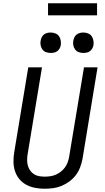

<svg xmlns="http://www.w3.org/2000/svg" viewBox="-20 -1147 640 1175"><path d="M253 8Q223 8 194.5 2.5Q166 -3 141.5 -16Q117 -29 99 -50.5Q81 -72 72 -99Q63 -126 62.5 -155.5Q62 -185 67 -215L153 -735H237L149 -203Q146 -185 146 -167.5Q146 -150 150.5 -133.5Q155 -117 164.5 -103.5Q174 -90 188 -81Q202 -72 219 -69Q236 -66 254 -66Q271 -66 288 -68.5Q305 -71 321.5 -78Q338 -85 352.5 -96.5Q367 -108 377.5 -122.5Q388 -137 394 -153.5Q400 -170 403 -187L494 -735H577L485 -175Q480 -149 470.5 -123.5Q461 -98 444.5 -76Q428 -54 405 -37Q382 -20 357 -9.5Q332 1 305.5 4.5Q279 8 253 8ZM490 -823Q475 -823 461.5 -828Q448 -833 439.5 -844.5Q431 -856 428.5 -870.5Q426 -885 429 -900Q431 -910 436 -920Q441 -930 450 -936.5Q459 -943 469.5 -945.5Q480 -948 490 -948Q505 -948 519 -942.5Q533 -937 541 -925.5Q549 -914 551.5 -899.5Q554 -885 552 -870Q550 -860 544.5 -850Q539 -840 530 -833.5Q521 -827 510.5 -825Q500 -823 490 -823ZM290 -823Q275 -823 261.5 -828Q248 -833 239.5 -844.5Q231 -856 228.5 -870.5Q226 -885 229 -900Q231 -910 236 -920Q241 -930 250 -936.5Q259 -943 269.5 -945.5Q280 -948 290 -948Q305 -948 319 -942.5Q333 -937 341 -925.5Q349 -914 351.5 -899.5Q354 -885 352 -870Q350 -860 344.5 -850Q339 -840 330 -833.5Q321 -827 310.5 -825Q300 -823 290 -823ZM274 -1053V-1127H574V-1053Z"/></svg>

Font: Iosevka Curly Extended
Style: Italic
Weight: 400
Width: 7
Italic angle: -9°
Monospace: yes
Designer: Belleve Invis
Foundry: Belleve Invis
Version: Version 11.1.0; ttfautohint (v1.8.3)